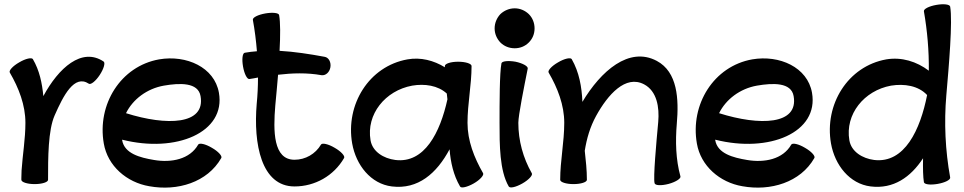

<svg xmlns="http://www.w3.org/2000/svg" viewBox="-20 -842 4513 899"><path d="M205 0C205 -103 205 -232 236 -302C277 -395 328 -495 396 -450C405 -444 428 -462 447 -491C466 -520 474 -548 465 -554C363 -622 254 -524 183 -392C177 -453 165 -512 134 -565C129 -574 100 -568 70 -550C40 -533 20 -511 26 -502C68 -430 99 -350 99 -267C99 -192 86 -118 81 -44C81 -32 80 -20 80 -8C80 -6 80 -5 80 -3C80 -2 80 -1 80 0C80 11 108 20 142 20C177 20 205 11 205 0Z M1016 -102C1022 -111 1002 -133 972 -150C942 -168 914 -174 908 -165C869 -96 782 -79 701 -93C635 -104 563 -123 552 -185V-188C805 -124 1038 -222 1005 -408C984 -527 853 -586 725 -564C545 -532 434 -353 466 -170C484 -65 573 12 679 30C811 54 951 12 1016 -102ZM747 -441C822 -454 908 -457 919 -392C943 -257 760 -252 570 -312C602 -377 668 -427 747 -441Z M1148 -472C1161 -474 1174 -476 1188 -479C1188 -437 1186 -397 1182 -356C1166 -169 1203 31 1359 31C1455 31 1543 -19 1591 -102C1597 -111 1577 -133 1547 -150C1517 -168 1488 -174 1483 -165C1457 -121 1410 -94 1359 -94C1259 -94 1259 -228 1269 -348C1273 -392 1278 -442 1282 -492C1349 -500 1418 -502 1485 -490C1504 -487 1523 -503 1527 -527C1531 -551 1519 -573 1500 -576C1430 -589 1359 -600 1289 -604C1293 -675 1293 -738 1287 -771C1286 -782 1256 -785 1222 -779C1188 -773 1162 -760 1164 -749C1173 -700 1179 -651 1183 -602C1164 -601 1145 -598 1126 -595C1115 -593 1112 -564 1118 -530C1124 -496 1137 -470 1148 -472Z M2242 -31C2200 -104 2169 -183 2169 -267C2169 -356 2188 -444 2188 -533C2188 -544 2160 -553 2125 -553C2091 -553 2063 -544 2063 -533C2063 -531 2063 -529 2063 -527C2011 -559 1950 -575 1888 -564C1708 -532 1597 -353 1629 -170C1647 -69 1716 19 1815 31C1937 46 2025 -30 2085 -143C2090 -82 2103 -22 2134 31C2139 41 2168 34 2198 17C2228 0 2247 -22 2242 -31ZM1831 -93C1776 -100 1724 -132 1715 -185C1694 -307 1784 -418 1910 -441C1968 -451 2031 -442 2072 -404C2073 -395 2074 -386 2075 -377C2041 -222 1968 -76 1831 -93Z M2483 -709C2483 -734 2474 -758 2456 -776C2438 -793 2415 -803 2390 -803C2365 -803 2341 -793 2323 -776C2306 -758 2296 -734 2296 -709C2296 -684 2306 -661 2323 -643C2341 -625 2365 -616 2390 -616C2415 -616 2438 -625 2456 -643C2474 -661 2483 -684 2483 -709ZM2328 -546C2319 -500 2319 -360 2319 -267C2319 -164 2319 -43 2362 31C2368 41 2396 34 2426 17C2456 0 2476 -22 2470 -31C2429 -103 2407 -184 2407 -267C2407 -302 2434 -436 2451 -521C2453 -532 2427 -546 2394 -553C2360 -559 2331 -556 2328 -546Z M2549 -502C2591 -430 2622 -350 2622 -267C2622 -177 2603 -89 2603 0C2603 11 2631 20 2665 20C2700 20 2728 11 2728 0C2728 -46 2723 -91 2718 -136C2727 -193 2743 -248 2771 -299C2826 -399 2909 -493 2996 -447C3056 -415 3068 -340 3062 -271C3053 -174 3038 -9 3045 16C3048 27 3077 28 3111 19C3144 10 3169 -6 3166 -16C3144 -96 3142 -180 3149 -263C3159 -378 3153 -505 3055 -557C2925 -626 2793 -509 2707 -365C2704 -435 2692 -504 2657 -565C2652 -574 2623 -568 2593 -550C2563 -533 2543 -511 2549 -502Z M3793 -102C3799 -111 3779 -133 3749 -150C3719 -168 3691 -174 3685 -165C3646 -96 3559 -79 3478 -93C3412 -104 3340 -123 3329 -185V-188C3582 -124 3815 -222 3782 -408C3761 -527 3630 -586 3502 -564C3322 -532 3211 -353 3243 -170C3261 -65 3350 12 3456 30C3588 54 3728 12 3793 -102ZM3524 -441C3599 -454 3685 -457 3696 -392C3720 -257 3537 -252 3347 -312C3379 -377 3445 -427 3524 -441Z M4306 -789C4322 -697 4330 -604 4329 -511C4272 -554 4202 -576 4130 -564C3950 -532 3839 -353 3871 -170C3889 -69 3958 19 4057 31C4163 44 4244 -12 4302 -101C4301 -53 4302 -13 4306 11C4308 22 4337 25 4371 19C4405 13 4431 0 4429 -11C4406 -138 4400 -268 4411 -396C4423 -535 4441 -741 4429 -811C4427 -822 4398 -825 4364 -819C4330 -813 4304 -800 4306 -789ZM4073 -93C4018 -100 3966 -132 3957 -185C3936 -307 4026 -418 4152 -441C4214 -451 4280 -441 4321 -397C4289 -235 4216 -76 4073 -93Z"/></svg>

Font: Nupuram
Style: Bold
Weight: 700
Designer: Santhosh Thottingal (santhosh.thottingal@gmail.com)
Foundry: SMC
Version: Version 1.000